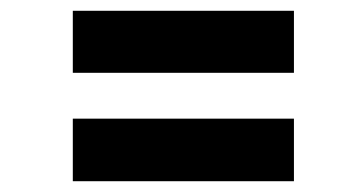

<svg xmlns="http://www.w3.org/2000/svg" viewBox="-20 -476 670 356"><path d="M115 -341H525V-456H115ZM115 -140H525V-256H115Z"/></svg>

Font: Unageo
Style: SemiBold
Weight: 600
Designer: Richard Sepsi
Foundry: Richard Sepsi
Version: Version 2.000